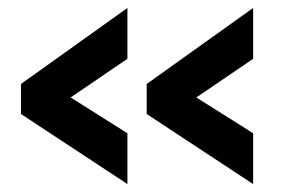

<svg xmlns="http://www.w3.org/2000/svg" viewBox="-20 -506 719 487"><path d="M33.2 -293 303.2 -485.8V-356.9L159.2 -258.8L303.2 -168V-39.1L33.2 -216.8ZM352.1 -293 622.1 -485.8V-356.9L478 -258.8L622.1 -168V-39.1L352.1 -216.8Z"/></svg>

Font: Rawline ExtraBold
Style: Regular
Weight: 800
Designer: Matt McInerney, Pablo Impallari, Rodrigo Fuenzalida
Foundry: Matt McInerney, Pablo Impallari, Rodrigo Fuenzalida
Version: Version 4.020;PS 004.020;hotconv 1.0.88;makeotf.lib2.5.64775